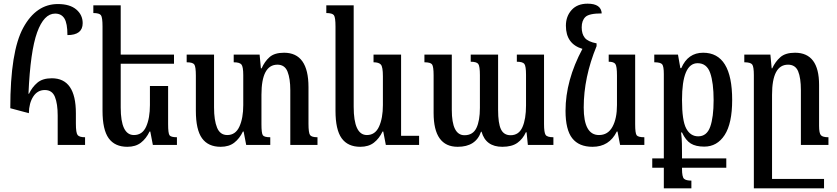

<svg xmlns="http://www.w3.org/2000/svg" viewBox="-20 -789 4553 1045"><path d="M137 -173Q138 -228 161 -263.5Q184 -299 224 -299Q264 -299 279 -261.5Q294 -224 294 -160V0H443V-42Q412 -42 402.5 -54Q393 -66 393 -116V-173Q393 -363 262 -363Q212 -363 183.5 -339Q155 -315 138 -279H135Q145 -510 182 -612.5Q219 -715 280 -715Q314 -715 330.5 -688.5Q347 -662 347 -598Q430 -598 430 -663Q430 -708 395 -737.5Q360 -767 295 -767Q177 -767 106.5 -638Q36 -509 36 -200Z M794 -73H798L812 0H943V-42Q910 -42 902.5 -53Q895 -64 895 -113V-321H796V-217Q796 -146 775.5 -100Q755 -54 709 -54Q637 -54 637 -204V-442H927V-492H637V-760H488V-718Q521 -718 529.5 -706Q538 -694 538 -645V-186Q538 -83 571.5 -36.5Q605 10 673 10Q718 10 747 -12.5Q776 -35 794 -73Z M1659 -116V-315Q1659 -502 1526 -502Q1474 -502 1447 -478Q1420 -454 1404 -417H1400L1393 -492H1252V-450Q1284 -450 1294 -438Q1304 -426 1304 -380V-217Q1304 -146 1283 -100Q1262 -54 1217 -54Q1178 -54 1161.5 -94Q1145 -134 1145 -204V-492H996V-450Q1029 -450 1037.5 -438Q1046 -426 1046 -377V-186Q1046 -83 1079.5 -36.5Q1113 10 1181 10Q1226 10 1255 -12.5Q1284 -35 1302 -73H1306L1320 0H1451V-42Q1418 -42 1410.5 -53Q1403 -64 1403 -113V-273Q1403 -437 1490 -437Q1530 -437 1545 -399Q1560 -361 1560 -298V0H1708V-42Q1676 -42 1667.5 -54Q1659 -66 1659 -116Z M2261 -50H2163V-492H2013V-450Q2042 -450 2053 -437.5Q2064 -425 2064 -374V-217Q2064 -146 2043 -100Q2022 -54 1977 -54Q1905 -54 1905 -208V-760H1756V-718Q1789 -718 1797.5 -706Q1806 -694 1806 -645V-186Q1806 -83 1839.5 -36.5Q1873 10 1941 10Q1986 10 2015 -12.5Q2044 -35 2062 -73H2066L2080 0H2261Z M2793 -492V-453Q2825 -453 2834 -441Q2843 -429 2843 -382V-215Q2843 -141 2823.5 -97Q2804 -53 2759 -53Q2722 -53 2706.5 -85.5Q2691 -118 2691 -191V-492H2542V-453Q2574 -453 2583 -441Q2592 -429 2592 -380V-202Q2592 -132 2573 -92.5Q2554 -53 2508 -53Q2439 -53 2439 -191V-492H2290V-450Q2323 -450 2331.5 -438.5Q2340 -427 2340 -379V-174Q2340 10 2471 10Q2570 10 2598 -72H2601Q2624 10 2714 10Q2766 10 2796 -11.5Q2826 -33 2842 -69H2846L2853 0H2992V-42Q2958 -42 2949.5 -55Q2941 -68 2941 -114V-492Z M3337 -73H3341L3355 0H3487V-42Q3453 -42 3445 -53Q3437 -64 3437 -113V-492H3293V-453Q3320 -453 3329 -441Q3338 -429 3338 -378V-217Q3338 -144 3313.5 -99Q3289 -54 3240 -54Q3157 -54 3157 -204Q3157 -368 3227 -538V-553Q3180 -562 3163 -583Q3146 -604 3146 -640Q3146 -677 3166 -696.5Q3186 -716 3255 -716Q3252 -769 3178 -769Q3122 -769 3091 -734.5Q3060 -700 3060 -649Q3060 -550 3150 -523Q3058 -351 3058 -186Q3058 -83 3094.5 -36.5Q3131 10 3205 10Q3296 10 3337 -73Z M3743 194Q3714 194 3703 184Q3692 174 3692 130V124H3933V73H3692V53Q3692 22 3691.5 -6Q3691 -34 3687 -68H3692Q3712 -25 3739.5 -8Q3767 9 3813 9Q3883 9 3924 -54Q3965 -117 3965 -245Q3965 -502 3807 -502Q3724 -502 3688 -418H3683L3670 -492H3541V-450Q3575 -450 3584 -439Q3593 -428 3593 -386V73H3530V124H3593V236H3743ZM3780 -47Q3738 -47 3715 -89.5Q3692 -132 3692 -245Q3692 -445 3777 -445Q3827 -445 3845.5 -391.5Q3864 -338 3864 -244Q3864 -151 3845.5 -99Q3827 -47 3780 -47Z M4465 185H4182V-273Q4182 -437 4269 -437Q4309 -437 4324 -401Q4339 -365 4339 -298V0H4489V-42Q4458 -42 4448 -53Q4438 -64 4438 -104V-327Q4438 -502 4307 -502Q4255 -502 4227.5 -478Q4200 -454 4183 -417H4180L4173 -492H4031V-450Q4065 -450 4074 -438Q4083 -426 4083 -380V236H4465Z"/></svg>

Font: Noto Serif Armenian ExtraCondensed Semi
Style: Regular
Weight: 600
Width: 3
Designer: Monotype Design Team
Foundry: Monotype Imaging Inc.
Version: Version 1.901